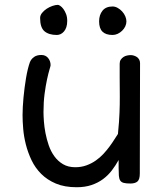

<svg xmlns="http://www.w3.org/2000/svg" viewBox="-20 -765 692 806"><path d="M218.8 -618.2Q185.1 -618.2 166.7 -633.8Q148.4 -649.4 148.4 -689.5Q148.4 -700.7 156.5 -710.7Q164.6 -720.7 176 -728.3Q187.5 -735.8 200.4 -740.2Q213.4 -744.6 223.1 -744.6Q226.6 -744.6 233.2 -740.2Q239.7 -735.8 246.1 -727.3Q252.4 -718.8 257.3 -706.3Q262.2 -693.8 262.2 -677.2Q262.2 -662.1 258.5 -651.1Q254.9 -640.1 248.5 -632.8Q242.2 -625.5 234.4 -621.8Q226.6 -618.2 218.8 -618.2ZM452.6 -618.2Q424.3 -618.2 410.2 -632.1Q396 -646 396 -675.3Q396 -702.1 410.2 -720Q424.3 -737.8 452.6 -737.8Q463.4 -737.8 473.9 -731.9Q484.4 -726.1 492.7 -717Q501 -708 505.9 -696.8Q510.7 -685.5 510.7 -675.3Q510.7 -664.6 505.9 -654.3Q501 -644 492.7 -636Q484.4 -627.9 473.9 -623Q463.4 -618.2 452.6 -618.2ZM74.7 -281.7Q74.7 -296.9 75.7 -315.9Q76.7 -335 78.6 -355.5Q80.6 -376 83.3 -397.2Q85.9 -418.5 89.4 -438.2Q92.8 -458 96.9 -474.9Q101.1 -491.7 105.5 -503.9Q110.8 -517.1 122.6 -525.6Q134.3 -534.2 153.8 -534.2Q171.4 -534.2 181.9 -521.5Q192.4 -508.8 192.4 -491.2Q192.4 -488.3 187.7 -472.9Q183.1 -457.5 177.5 -431.9Q171.9 -406.2 167.2 -371.3Q162.6 -336.4 162.6 -294.9Q162.6 -278.8 164.3 -255.4Q166 -231.9 170.9 -206.3Q175.8 -180.7 184.6 -155Q193.4 -129.4 208.3 -108.9Q223.1 -88.4 244.6 -75.7Q266.1 -63 295.9 -63Q321.3 -63 342.8 -70.8Q364.3 -78.6 382.1 -91.1Q399.9 -103.5 414.3 -119.1Q428.7 -134.8 440.2 -150.4Q451.7 -166 460.2 -179.7Q468.8 -193.4 475.1 -202.6Q478 -231 479.5 -252.7Q481 -274.4 481.7 -292.5Q482.4 -310.5 482.7 -326.4Q482.9 -342.3 482.9 -359.1Q482.9 -376 482.7 -395.3Q482.4 -414.6 482.4 -439.5V-497.6Q482.4 -507.8 487.1 -514.6Q491.7 -521.5 498.5 -525.9Q505.4 -530.3 513.7 -532Q522 -533.7 528.8 -533.7Q534.7 -533.7 541.5 -531.7Q548.3 -529.8 554.2 -525.9Q560.1 -522 564 -515.4Q567.9 -508.8 567.9 -500L566.9 -36.6Q566.9 -11.7 557.1 -3.2Q547.4 5.4 527.3 5.4Q509.3 5.4 499.3 2.7Q489.3 0 484.6 -7.3Q480 -14.6 479 -27.3Q478 -40 478 -60.1V-93.3Q465.3 -70.3 449.5 -49.6Q433.6 -28.8 412.6 -13.2Q391.6 2.4 364.3 11.7Q336.9 21 301.8 21Q251 21 214.6 5.6Q178.2 -9.8 153.1 -34.9Q127.9 -60.1 112.5 -92.3Q97.2 -124.5 88.6 -158.2Q80.1 -191.9 77.4 -224.1Q74.7 -256.3 74.7 -281.7Z"/></svg>

Font: Short Stack
Style: Regular
Weight: 400
Designer: James Grieshaber
Foundry: James Grieshaber
Version: Version 1.002